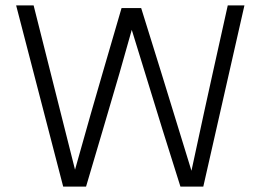

<svg xmlns="http://www.w3.org/2000/svg" viewBox="-20 -694 969 714"><path d="M432 -664 362 -424C338 -342.7 303.7 -222.3 259 -63L168 -424L105 -674H40L215 0H300L363 -213C409 -367.7 444.7 -491 470 -583L584 -213L651 0H736L889 -674H827L771 -422C755 -350.7 728.7 -229.7 692 -59L580 -423L505 -664Z"/></svg>

Font: Hind Light
Style: Regular
Weight: 300
Designer: Manushi Parikh, Satya Rajpurohit
Foundry: Indian Type Foundry
Version: Version 1.201;PS 1.0;hotconv 1.0.78;makeotf.lib2.5.61930; tt